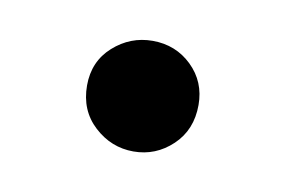

<svg xmlns="http://www.w3.org/2000/svg" viewBox="-32 -464 314 212"><g transform="rotate(10 125.0 -358.0)"><path d="M126 -296Q101 -296 82 -313.5Q63 -331 63 -359Q63 -386 82 -403Q101 -420 126 -420Q152 -420 170 -402.5Q188 -385 188 -359Q188 -331 169.5 -313.5Q151 -296 126 -296Z"/></g></svg>

Font: Hedvig Letters Serif 18pt
Style: Regular
Weight: 400
Designer: Alexander Örn & Tor Weibull
Foundry: Kanon Foundry
Version: Version 1.000